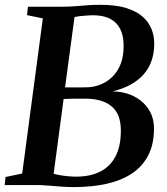

<svg xmlns="http://www.w3.org/2000/svg" viewBox="-26 -771 696 800"><path d="M281.5 8.5Q255.5 8.5 228 6.5Q200.5 4.5 174 2.2Q147.5 0 125.5 0H-6.5L-3 -33.5L66.5 -48L152.5 -694.5L86.5 -708L90.5 -743H232Q261 -743 286 -745Q311 -747 336.5 -749Q362 -751 393 -751Q456 -751 499 -737.8Q542 -724.5 567.5 -702.2Q593 -680 604.5 -652Q616 -624 616.5 -593.5Q618 -513 572.8 -461.5Q527.5 -410 443 -390.5Q495 -389 533.8 -368.8Q572.5 -348.5 594 -314.5Q615.5 -280.5 615.5 -237Q616 -171.5 592.2 -124.8Q568.5 -78 524.2 -48.5Q480 -19 418.5 -5.2Q357 8.5 281.5 8.5ZM291.5 -35Q350 -35 392 -56.2Q434 -77.5 456.2 -121.2Q478.5 -165 477.5 -231.5Q476.5 -297.5 438 -328.8Q399.5 -360 328 -360Q297 -360 276.8 -359.8Q256.5 -359.5 239 -358.5L197.5 -47Q209.5 -43.5 225.8 -40.8Q242 -38 259.5 -36.5Q277 -35 291.5 -35ZM245 -407Q264.5 -406.5 286.5 -406.8Q308.5 -407 331 -407Q373 -407 409.2 -426.5Q445.5 -446 467.8 -485.2Q490 -524.5 489 -584.5Q488.5 -623 474.8 -650.5Q461 -678 432.8 -692.8Q404.5 -707.5 360 -707.5Q351.5 -707.5 338 -706.5Q324.5 -705.5 310 -704Q295.5 -702.5 284.5 -700Z"/></svg>

Font: Merriweather 72pt SemiBold
Style: Italic
Weight: 600
Italic angle: -7.8°
Version: Version 2.101